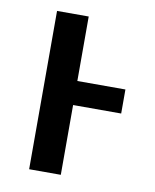

<svg xmlns="http://www.w3.org/2000/svg" viewBox="-67 -593 521 645"><g transform="rotate(10 193.5 -270.0)"><path d="M184 -540H76V0H184V-238H348V-320H184Z"/></g></svg>

Font: Noto Sans Thai Medium
Style: Regular
Weight: 500
Designer: Monotype Design Team
Foundry: Monotype Imaging Inc.
Version: Version 1.901